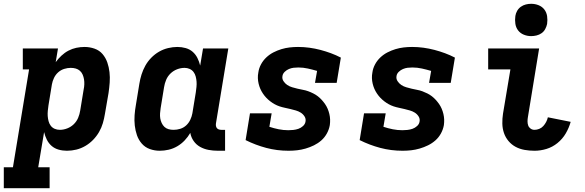

<svg xmlns="http://www.w3.org/2000/svg" viewBox="-55 -785 3075 1010"><path d="M-35 205V95H13L98 -420H65V-530H250L238 -458Q251 -476 268 -492Q285 -508 305 -518.5Q325 -529 346.5 -533.5Q368 -538 390 -538Q417 -538 442.5 -529Q468 -520 484.5 -500.5Q501 -481 509.5 -456.5Q518 -432 521 -405.5Q524 -379 522 -351Q520 -323 516 -296L497 -186Q493 -161 486 -137Q479 -113 466 -90.5Q453 -68 434.5 -49Q416 -30 393.5 -17Q371 -4 346.5 2Q322 8 297 8Q274 8 253 2Q232 -4 216.5 -17.5Q201 -31 191.5 -50Q182 -69 177 -90Q177 -90 177 -90Q177 -90 177 -90L146 95H206V205ZM260 -102Q279 -102 298.5 -109.5Q318 -117 333 -131.5Q348 -146 356 -165Q364 -184 367 -204L385 -314Q388 -327 388.5 -341Q389 -355 387 -367.5Q385 -380 380 -392Q375 -404 365.5 -412.5Q356 -421 343.5 -424.5Q331 -428 317 -428Q300 -428 282.5 -422.5Q265 -417 251 -404.5Q237 -392 229 -375Q221 -358 218 -341L200 -231Q198 -217 196.5 -202.5Q195 -188 196 -174.5Q197 -161 200.5 -147.5Q204 -134 212 -123.5Q220 -113 232.5 -107.5Q245 -102 260 -102Z M785 8Q758 8 733 -1Q708 -10 691 -29.5Q674 -49 665.5 -73.5Q657 -98 654 -124.5Q651 -151 653 -179Q655 -207 660 -234L678 -344Q682 -369 689.5 -393Q697 -417 709.5 -439.5Q722 -462 740.5 -481Q759 -500 781.5 -513Q804 -526 829 -532Q854 -538 878 -538Q901 -538 922 -532Q943 -526 958.5 -512.5Q974 -499 983.5 -480Q993 -461 998 -440Q998 -440 998 -440Q998 -440 998 -440L1013 -530H1146L1081 -136Q1080 -129 1081 -122.5Q1082 -116 1086 -111Q1090 -106 1096.5 -104Q1103 -102 1109 -102H1129V8H1091Q1066 8 1042 3.5Q1018 -1 997.5 -12.5Q977 -24 963.5 -43.5Q950 -63 946 -86Q934 -65 916.5 -46.5Q899 -28 877.5 -15.5Q856 -3 832.5 2.5Q809 8 785 8ZM858 -102Q876 -102 893.5 -107.5Q911 -113 924.5 -125.5Q938 -138 946 -155Q954 -172 957 -189L975 -299Q977 -313 978.5 -327.5Q980 -342 979 -355.5Q978 -369 974.5 -382.5Q971 -396 963 -406.5Q955 -417 942.5 -422.5Q930 -428 916 -428Q896 -428 876.5 -420.5Q857 -413 842 -398.5Q827 -384 819 -365Q811 -346 808 -326L790 -216Q788 -203 787 -189Q786 -175 788 -162.5Q790 -150 795.5 -138Q801 -126 810 -117.5Q819 -109 831.5 -105.5Q844 -102 858 -102Z M1463 8Q1402 8 1345.5 -7Q1289 -22 1237 -48L1260 -189H1374L1362 -118Q1386 -110 1411 -105Q1436 -100 1462 -100Q1475 -100 1488.5 -101.5Q1502 -103 1515 -107.5Q1528 -112 1539 -122Q1550 -132 1552 -145Q1555 -160 1547 -172.5Q1539 -185 1527 -192.5Q1515 -200 1501 -204Q1487 -208 1472.5 -211.5Q1458 -215 1443.5 -218Q1429 -221 1415.5 -225.5Q1402 -230 1389.5 -237Q1377 -244 1366 -252.5Q1355 -261 1345.5 -271Q1336 -281 1328 -293Q1320 -305 1314.5 -317.5Q1309 -330 1305.5 -344.5Q1302 -359 1301.5 -374Q1301 -389 1304 -404Q1307 -426 1318 -446.5Q1329 -467 1346 -483Q1363 -499 1383.5 -509.5Q1404 -520 1425.5 -526.5Q1447 -533 1469 -535.5Q1491 -538 1513 -538Q1543 -538 1572.5 -534Q1602 -530 1630.5 -522.5Q1659 -515 1686 -505Q1713 -495 1738 -482L1716 -349H1602L1613 -412Q1589 -419 1564.5 -424.5Q1540 -430 1514 -430Q1501 -430 1489 -428.5Q1477 -427 1465 -422Q1453 -417 1443 -407.5Q1433 -398 1431 -386Q1428 -371 1436 -358.5Q1444 -346 1456 -338Q1468 -330 1482 -326Q1496 -322 1510 -318.5Q1524 -315 1538.5 -312.5Q1553 -310 1566.5 -305Q1580 -300 1593 -293.5Q1606 -287 1617 -278.5Q1628 -270 1637.5 -259.5Q1647 -249 1655 -237.5Q1663 -226 1668.5 -213Q1674 -200 1677.5 -185.5Q1681 -171 1681.5 -156.5Q1682 -142 1680 -127Q1676 -104 1664.5 -83Q1653 -62 1635.5 -46.5Q1618 -31 1596.5 -20.5Q1575 -10 1552.5 -3.5Q1530 3 1508 5.5Q1486 8 1463 8Z M2063 8Q2002 8 1945.5 -7Q1889 -22 1837 -48L1860 -189H1974L1962 -118Q1986 -110 2011 -105Q2036 -100 2062 -100Q2075 -100 2088.5 -101.5Q2102 -103 2115 -107.5Q2128 -112 2139 -122Q2150 -132 2152 -145Q2155 -160 2147 -172.5Q2139 -185 2127 -192.5Q2115 -200 2101 -204Q2087 -208 2072.5 -211.5Q2058 -215 2043.5 -218Q2029 -221 2015.5 -225.5Q2002 -230 1989.5 -237Q1977 -244 1966 -252.5Q1955 -261 1945.5 -271Q1936 -281 1928 -293Q1920 -305 1914.5 -317.5Q1909 -330 1905.5 -344.5Q1902 -359 1901.5 -374Q1901 -389 1904 -404Q1907 -426 1918 -446.5Q1929 -467 1946 -483Q1963 -499 1983.5 -509.5Q2004 -520 2025.5 -526.5Q2047 -533 2069 -535.5Q2091 -538 2113 -538Q2143 -538 2172.5 -534Q2202 -530 2230.5 -522.5Q2259 -515 2286 -505Q2313 -495 2338 -482L2316 -349H2202L2213 -412Q2189 -419 2164.5 -424.5Q2140 -430 2114 -430Q2101 -430 2089 -428.5Q2077 -427 2065 -422Q2053 -417 2043 -407.5Q2033 -398 2031 -386Q2028 -371 2036 -358.5Q2044 -346 2056 -338Q2068 -330 2082 -326Q2096 -322 2110 -318.5Q2124 -315 2138.5 -312.5Q2153 -310 2166.5 -305Q2180 -300 2193 -293.5Q2206 -287 2217 -278.5Q2228 -270 2237.5 -259.5Q2247 -249 2255 -237.5Q2263 -226 2268.5 -213Q2274 -200 2277.5 -185.5Q2281 -171 2281.5 -156.5Q2282 -142 2280 -127Q2276 -104 2264.5 -83Q2253 -62 2235.5 -46.5Q2218 -31 2196.5 -20.5Q2175 -10 2152.5 -3.5Q2130 3 2108 5.5Q2086 8 2063 8Z M2757 8Q2730 8 2704.5 3.5Q2679 -1 2657.5 -12.5Q2636 -24 2620 -43Q2604 -62 2596 -85.5Q2588 -109 2587.5 -135Q2587 -161 2591 -187L2630 -420H2513V-530H2781L2722 -169Q2720 -158 2720 -146.5Q2720 -135 2723.5 -125Q2727 -115 2736 -108.5Q2745 -102 2757 -102Q2769 -102 2781.5 -107Q2794 -112 2803 -122Q2812 -132 2818 -143.5Q2824 -155 2827 -168L2947 -144Q2938 -112 2921 -83Q2904 -54 2877.5 -32.5Q2851 -11 2819.5 -1.5Q2788 8 2757 8ZM2739 -595Q2719 -595 2700.5 -602.5Q2682 -610 2670.5 -625Q2659 -640 2656 -660Q2653 -680 2656 -701Q2658 -715 2665.5 -728Q2673 -741 2685 -749.5Q2697 -758 2711 -761.5Q2725 -765 2739 -765Q2760 -765 2778.5 -757.5Q2797 -750 2808.5 -735Q2820 -720 2823 -700Q2826 -680 2823 -659Q2820 -645 2813 -632Q2806 -619 2794 -610.5Q2782 -602 2767.5 -598.5Q2753 -595 2739 -595Z"/></svg>

Font: Iosevka Curly Slab XBdEx
Style: Italic
Weight: 800
Width: 7
Italic angle: -9°
Monospace: yes
Designer: Belleve Invis
Foundry: Belleve Invis
Version: Version 11.1.0; ttfautohint (v1.8.3)